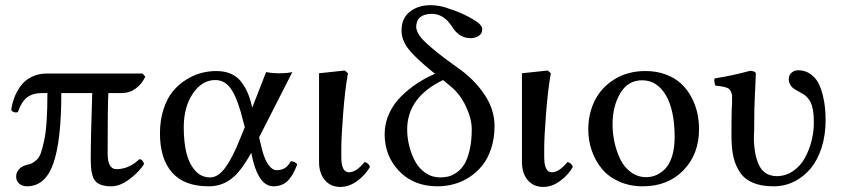

<svg xmlns="http://www.w3.org/2000/svg" viewBox="-20 -717 3282 749"><path d="M536.1 -430.2 546.9 -418Q533.2 -389.2 509.5 -371.6Q485.8 -354 455.1 -354H402.8Q399.9 -317.9 399.9 -118.2Q399.9 -57.1 434.1 -57.1Q482.9 -57.1 523.9 -96.2Q537.6 -94.7 542 -77.1Q522.5 -45.9 485.1 -18.1Q447.8 9.8 415 9.8Q367.7 9.8 350.8 -12Q334 -33.7 334 -91.8Q334 -183.6 339.8 -354H219.2Q219.2 -168.5 188 -79.3Q156.7 9.8 85 9.8Q67.4 9.8 55.2 -0.5Q43 -10.7 43 -28.8Q43 -43.5 53.7 -56.2Q64.5 -68.8 83 -73.2Q96.2 -76.2 103.8 -79.6Q111.3 -83 122.3 -92.8Q133.3 -102.5 139.6 -120.8Q146 -139.2 152.3 -168.5Q158.7 -197.8 161.9 -244.6Q165 -291.5 165 -354H145Q107.4 -354 85.4 -336.9Q63.5 -319.8 49.8 -279.8Q41.5 -276.9 33.2 -280Q24.9 -283.2 23.9 -289.1Q27.3 -313.5 36.1 -336.7Q44.9 -359.9 60.8 -381.8Q76.7 -403.8 103 -417Q129.4 -430.2 163.1 -430.2Z M696.8 -220.2Q696.8 -165.5 706.5 -123.3Q716.3 -81.1 740 -53Q763.7 -24.9 799.8 -24.9Q831.5 -24.9 860.1 -64.7Q888.7 -104.5 918 -179.2L935.1 -221.2L928.7 -244.1Q909.7 -323.7 885 -364.3Q860.4 -404.8 819.8 -404.8Q768.1 -404.8 732.4 -352.1Q696.8 -299.3 696.8 -220.2ZM604 -196.8Q604 -249 618.2 -291.7Q632.3 -334.5 654.8 -361.3Q677.2 -388.2 706.8 -406.5Q736.3 -424.8 765.4 -432.4Q794.4 -439.9 823.7 -439.9Q856.4 -439.9 881.1 -429Q905.8 -418 921.6 -397Q937.5 -376 947.3 -352.3Q957 -328.6 963.9 -296.9L1018.1 -436Q1039.6 -431.2 1067.9 -431.2Q1102.5 -431.2 1120.6 -436L990.7 -181.2L1002.9 -130.9Q1012.7 -93.8 1027.6 -73.5Q1042.5 -53.2 1058.6 -53.2Q1077.1 -53.2 1089.8 -60.3Q1102.5 -67.4 1114.7 -87.9Q1129.4 -87.9 1139.6 -76.2Q1123 -30.8 1101.3 -10.5Q1079.6 9.8 1046.9 9.8Q993.7 9.8 967.8 -86.9L960 -121.1Q921.4 -49.8 883.3 -20Q845.2 9.8 793.9 9.8Q698.7 9.8 651.4 -43.9Q604 -97.7 604 -196.8Z M1311.5 -104Q1311.5 -44.9 1341.3 -44.9Q1369.6 -44.9 1402.3 -85Q1418.9 -80.6 1423.3 -65.9Q1405.3 -34.2 1373.5 -11Q1341.8 12.2 1307.6 12.2Q1269.5 12.2 1247.1 -14.6Q1224.6 -41.5 1224.6 -85V-431.2L1325.2 -441.9L1337.4 -431.2Q1325.7 -366.7 1318.6 -273.7Q1311.5 -180.7 1311.5 -140.1Z M1738.3 -379.9 1708.5 -404.8Q1568.4 -337.4 1568.4 -211.9Q1568.4 -180.7 1576.2 -148.7Q1584 -116.7 1598.9 -88.6Q1613.8 -60.5 1639.4 -42.7Q1665 -24.9 1697.3 -24.9Q1714.4 -24.9 1729.5 -28.6Q1744.6 -32.2 1762 -44.4Q1779.3 -56.6 1791.5 -76.4Q1803.7 -96.2 1812 -131.3Q1820.3 -166.5 1820.3 -212.9Q1820.3 -253.4 1797.6 -301.8Q1774.9 -350.1 1738.3 -379.9ZM1677.2 -429.2 1662.6 -440.9Q1598.1 -493.7 1572.3 -527.3Q1546.4 -561 1546.4 -598.1Q1546.4 -646 1578.9 -671.4Q1611.3 -696.8 1660.2 -696.8Q1676.8 -696.8 1693.4 -693.8Q1713.4 -690.4 1751.5 -676.5Q1789.6 -662.6 1825.4 -641.6Q1861.3 -620.6 1861.3 -604Q1861.3 -585.4 1847.7 -577.1Q1834 -568.8 1818.4 -567.9Q1811 -567.9 1799.3 -569.8Q1766.6 -576.7 1744.1 -611.8Q1712.4 -663.1 1663.6 -663.1Q1603.5 -661.6 1603.5 -610.8Q1603.5 -606.9 1605.5 -601.1Q1609.9 -582 1633.3 -558.3Q1656.7 -534.7 1706.5 -496.1Q1709 -494.1 1713.9 -490.5Q1718.8 -486.8 1721.2 -484.9Q1745.6 -466.8 1780.3 -441.9Q1836.4 -399.9 1872.8 -343.8Q1909.2 -287.6 1909.2 -225.1Q1909.2 -177.7 1896.2 -138.2Q1883.3 -98.6 1861.8 -71.8Q1840.3 -44.9 1811.5 -26.1Q1782.7 -7.3 1751.2 1.2Q1719.7 9.8 1686.5 9.8Q1594.2 9.8 1537.4 -49.3Q1480.5 -108.4 1480.5 -193.8Q1480.5 -236.3 1498.5 -275.1Q1516.6 -314 1546.9 -343Q1577.1 -372.1 1609.4 -393.1Q1641.6 -414.1 1677.2 -429.2Z M2103 -104Q2103 -44.9 2132.8 -44.9Q2161.1 -44.9 2193.8 -85Q2210.4 -80.6 2214.8 -65.9Q2196.8 -34.2 2165 -11Q2133.3 12.2 2099.1 12.2Q2061 12.2 2038.6 -14.6Q2016.1 -41.5 2016.1 -85V-431.2L2116.7 -441.9L2128.9 -431.2Q2117.2 -366.7 2110.1 -273.7Q2103 -180.7 2103 -140.1Z M2274.9 -211.9Q2274.9 -274.4 2300.8 -325.7Q2326.7 -377 2378.2 -408.4Q2429.7 -439.9 2498 -439.9Q2540.5 -439.9 2575.9 -427Q2611.3 -414.1 2635.3 -392.3Q2659.2 -370.6 2675.5 -341.1Q2691.9 -311.5 2699.5 -279.3Q2707 -247.1 2707 -212.9Q2707 -116.2 2646.5 -53.2Q2585.9 9.8 2487.8 9.8Q2436.5 9.8 2395 -8.8Q2353.5 -27.3 2327.9 -58.6Q2302.2 -89.8 2288.6 -129.2Q2274.9 -168.5 2274.9 -211.9ZM2484.9 -403.8Q2429.7 -403.8 2399.7 -353.3Q2369.6 -302.7 2369.6 -231Q2369.6 -197.3 2377 -162.8Q2384.3 -128.4 2399.2 -96.9Q2414.1 -65.4 2440.7 -45.7Q2467.3 -25.9 2501 -25.9Q2521 -25.9 2539.6 -33.7Q2558.1 -41.5 2575 -58.6Q2591.8 -75.7 2601.8 -107.4Q2611.8 -139.2 2611.8 -182.1Q2611.8 -287.6 2577.4 -345.7Q2543 -403.8 2484.9 -403.8Z M3200.7 -249Q3200.7 -189.5 3185.1 -140.9Q3169.4 -92.3 3143.3 -61Q3117.2 -29.8 3084.7 -12Q3052.2 5.9 3016.6 8.8Q3010.7 9.8 2997.6 9.8Q2950.7 9.8 2918.2 -3.7Q2885.7 -17.1 2867.4 -43.7Q2849.1 -70.3 2841.3 -104.5Q2833.5 -138.7 2833.5 -185.1Q2833.5 -257.8 2834.5 -293Q2835.9 -306.2 2835.9 -317.9V-344.2Q2833 -362.3 2823.7 -370.1Q2813 -379.4 2770.5 -382.8Q2764.6 -400.4 2767.6 -411.1Q2834.5 -421.4 2902.8 -439.9Q2913.6 -441.9 2916.5 -439Q2928.7 -437.5 2928.7 -429.2Q2927.7 -421.4 2927.7 -407.2Q2927.7 -402.3 2926 -370.4Q2924.3 -338.4 2923.8 -320.8Q2923.8 -304.7 2922.9 -296.9Q2922.9 -282.2 2922.4 -251Q2921.9 -219.7 2921.9 -203.1Q2920.9 -191.9 2920.9 -171.9Q2923.3 -105 2943.4 -68.1Q2963.4 -31.2 3008.8 -29.8Q3044.9 -29.8 3074 -49.8Q3103 -69.8 3120.1 -101.3Q3137.2 -132.8 3146 -168Q3154.8 -203.1 3154.8 -236.8Q3154.8 -252.9 3154.1 -264.6Q3153.3 -276.4 3150.6 -291.3Q3147.9 -306.2 3142.8 -316.9Q3137.7 -327.6 3128.2 -337.9Q3118.7 -348.1 3105.5 -354Q3098.6 -358.9 3091.8 -361.8Q3086.4 -364.7 3072.8 -374Q3056.6 -388.7 3056.6 -411.1L3057.6 -412.1Q3057.6 -424.8 3068.4 -433.8Q3079.1 -442.9 3093.8 -442.9Q3120.1 -442.9 3140.4 -429Q3160.6 -415 3171.6 -394.8Q3182.6 -374.5 3189.5 -346.7Q3196.3 -318.8 3198.5 -295.9Q3200.7 -272.9 3200.7 -249Z"/></svg>

Font: Common Serif News
Style: Regular
Weight: 450
Designer: Philipp H. Poll, Khaled Hosny
Foundry: Stefan Peev, Context Ltd.
Version: Version 1.026